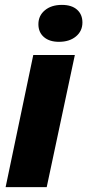

<svg xmlns="http://www.w3.org/2000/svg" viewBox="-20 -765 357 785"><path d="M116 -540H286L171 0H3ZM137 -666Q137 -701 163.5 -723Q190 -745 233 -745Q273 -745 295 -725.5Q317 -706 317 -673Q317 -638 290.5 -616Q264 -594 221 -594Q182 -594 159.5 -613.5Q137 -633 137 -666Z"/></svg>

Font: Mona Sans ExtraBold
Style: Italic
Weight: 800
Italic angle: -11.7°
Designer: Deni Anggara
Foundry: GitHub
Version: Version 2.000